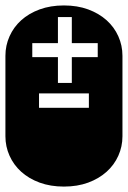

<svg xmlns="http://www.w3.org/2000/svg" viewBox="-22 -689 472 709"><path d="M306.2 -291V-344.2H122.1V-291ZM338.9 -529.8H243.2V-626H191.9V-529.8H97.2V-478H191.9V-382.8H243.2V-478H338.9ZM213.9 0Q164.6 0 124.5 -14.6Q84.5 -29.3 56.4 -54.7Q28.3 -80.1 13.2 -114Q-2 -147.9 -2 -186V-482.9Q-2 -521 13.2 -554.9Q28.3 -588.9 56.4 -614.3Q84.5 -639.6 124.5 -654.3Q164.6 -668.9 213.9 -668.9Q263.7 -668.9 303.5 -654.3Q343.3 -639.6 371.6 -614.3Q399.9 -588.9 415 -554.9Q430.2 -521 430.2 -482.9V-186Q430.2 -147.9 415 -114Q399.9 -80.1 371.6 -54.7Q343.3 -29.3 303.5 -14.6Q263.7 0 213.9 0Z"/></svg>

Font: Monofett
Style: Regular
Weight: 400
Designer: vernon adams
Foundry: vernon adams
Version: Version 1.000